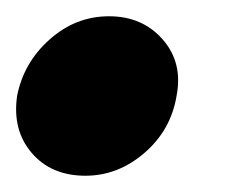

<svg xmlns="http://www.w3.org/2000/svg" viewBox="-37 -194 277 236"><path d="M68 22Q26 22 2 -6Q-22 -34 -16 -76Q-8 -117 24 -145.5Q56 -174 97 -174Q138 -174 163 -145.5Q188 -117 180 -76Q173 -34 140.5 -6Q108 22 68 22Z"/></svg>

Font: Winky Sans ExtraBold
Style: Italic
Weight: 800
Italic angle: -8.97852°
Designer: Simon Atzbach
Foundry: typofactur
Version: Version 1.205